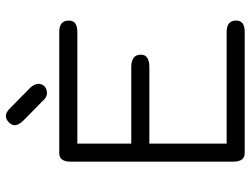

<svg xmlns="http://www.w3.org/2000/svg" viewBox="-118 -722 840 643"><g transform="rotate(-90 301.5 -400.0)"><path d="M261.7 -785.2 330.1 -717.8Q342.8 -703.1 342.8 -691.4Q342.8 -679.7 335 -670.9Q325.2 -662.1 311.5 -662.1Q297.9 -662.1 285.2 -676.8L217.8 -743.2Q204.1 -758.8 204.1 -769.5Q204.1 -780.3 213.9 -790Q223.6 -799.8 235.4 -799.8Q247.1 -799.8 261.7 -785.2ZM142.6 -319.3V-60.5H516.6Q554.7 -60.5 554.7 -28.3Q554.7 0 516.6 0H110.4Q82 0 82 -39.1V-582Q82 -621.1 110.4 -621.1H516.6Q554.7 -621.1 554.7 -588.9Q554.7 -560.5 516.6 -560.5H142.6V-379.9H398.4Q440.4 -379.9 440.4 -347.7Q440.4 -319.3 398.4 -319.3Z"/></g></svg>

Font: Jura
Style: Medium
Weight: 500
Version: Version 2.6.1